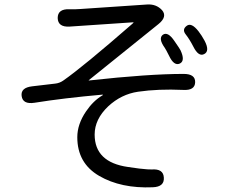

<svg xmlns="http://www.w3.org/2000/svg" viewBox="-20 -786 1040 852"><path d="M323 -177Q323 -235 362 -292Q394 -339 435 -363Q439 -366 434 -366Q264 -351 133 -330Q81 -322 76 -360Q71 -397 123 -403L225 -415Q244 -417 260 -428Q349 -490 568 -681L571 -684Q575 -687 570 -687L289 -668Q237 -665 236 -706Q236 -747 288 -745Q311 -744 336 -746L632 -766Q673 -769 699 -741Q724 -712 683 -679L375 -431Q371 -428 376 -429Q639 -458 795 -458Q847 -458 846 -421Q845 -384 793 -387Q682 -392 593 -379Q518 -368 460 -314Q400 -257 400 -189Q400 -66 548 -45Q573 -41 598 -38Q643 -33 653 -34Q705 -38 707 2Q710 43 658 45Q517 51 420 -5.5Q323 -62 323 -177ZM778 -504Q752 -492 730 -539Q716 -567 711 -574Q681 -616 703 -632Q725 -647 754 -604Q779 -568 781 -563Q803 -516 778 -504ZM886 -546Q861 -533 838 -579Q821 -612 804 -633.5Q787 -655 808 -671Q829 -688 861 -647Q875 -629 888 -605Q912 -559 886 -546Z"/></svg>

Font: Resource Han Rounded JP
Style: Regular
Weight: 400
Designer: Cyano Hao (round all glyphs); Ryoko NISHIZUKA 西塚涼子 (kana, bopomofo & ideographs); Paul D. Hunt (Latin, Greek & Cyrillic)
Foundry: Cyano Hao
Version: 0.990